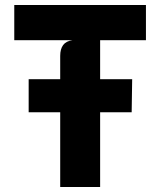

<svg xmlns="http://www.w3.org/2000/svg" viewBox="-20 -747 640 767"><path d="M220.5 0V-524Q220.5 -551 232.2 -567Q244 -583 270 -586.5H37V-727H563V-586.5H380V0ZM94.5 -298.5V-430.5H508L506 -298.5Z"/></svg>

Font: Spline Sans Mono
Style: Regular
Weight: 400
Monospace: yes
Designer: Eben Sorkin, Mirko Velimirovic
Foundry: Sorkin Type
Version: Version 1.004